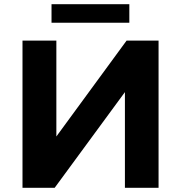

<svg xmlns="http://www.w3.org/2000/svg" viewBox="-20 -893 861 913"><path d="M87 -700H248V-244L582 -700H734V0H574V-455L240 0H87ZM225 -873H595V-785H225Z"/></svg>

Font: Montserrat-Bold
Style: Bold
Weight: 700
Version: Version 7.200